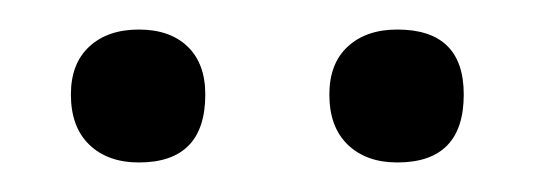

<svg xmlns="http://www.w3.org/2000/svg" viewBox="-20 -583 362 130"><path d="M74 -473Q53 -473 40.5 -485Q28 -497 28 -519Q28 -540 40.5 -551.5Q53 -563 74 -563Q95 -563 107 -551.5Q119 -540 119 -519Q119 -473 74 -473ZM249 -473Q228 -473 215.5 -485Q203 -497 203 -519Q203 -540 215.5 -551.5Q228 -563 249 -563Q294 -563 294 -519Q294 -473 249 -473Z"/></svg>

Font: Cormorant Garamond Light Medium
Style: Regular
Weight: 500
Version: Version 4.001